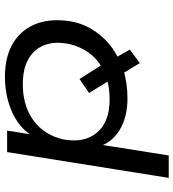

<svg xmlns="http://www.w3.org/2000/svg" viewBox="18 -558 719 796"><g transform="rotate(-90 378.0 -159.5)"><path d="M39 180 146 -490H235L217 -376H208Q239 -435 307 -467Q375 -499 458 -499Q545 -499 601.5 -463Q658 -427 680 -363.5Q702 -300 686 -216Q673 -157 633 -107Q593 -57 533 -28L537 -41L571 19L515 60L468 -17L488 -8Q461 0 431.5 4.5Q402 9 369 9Q290 9 237 -24Q184 -57 170 -109L178 -110L132 180ZM364 -65Q389 -65 410.5 -68Q432 -71 453 -78L444 -64L391 -150L449 -190L510 -93L497 -97Q534 -118 559 -153Q584 -188 594 -233Q612 -320 567.5 -372.5Q523 -425 428 -425Q370 -425 323 -406Q276 -387 244 -350Q212 -313 199 -259Q182 -172 226 -118.5Q270 -65 364 -65Z"/></g></svg>

Font: Nunito Sans 10pt Expanded
Style: Italic
Weight: 400
Width: 7
Italic angle: -9°
Designer: Vernon Adams
Foundry: Vernon Adams
Version: Version 3.101;gftools[0.9.27]